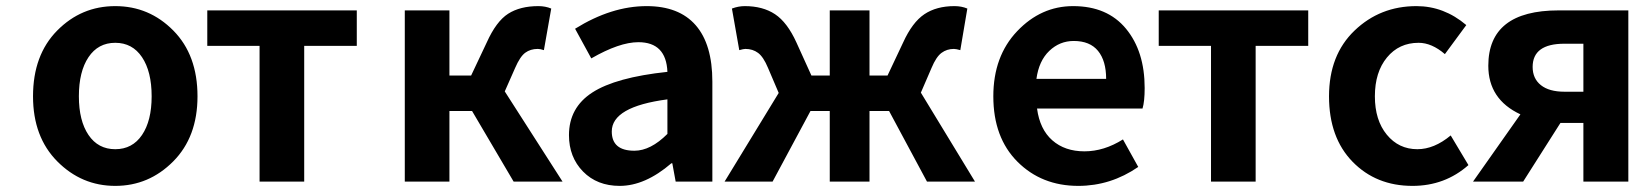

<svg xmlns="http://www.w3.org/2000/svg" viewBox="-20 -594 5402 628"><path d="M88 -279Q88 -414 167 -494Q246 -574 357 -574Q468 -574 547 -494Q626 -414 626 -279Q626 -146 546.5 -66Q467 14 357 14Q247 14 167.5 -66Q88 -146 88 -279ZM476 -279Q476 -360 444.5 -407Q413 -454 357 -454Q301 -454 269.5 -407Q238 -360 238 -279Q238 -199 269.5 -152.5Q301 -106 357 -106Q413 -106 444.5 -152.5Q476 -199 476 -279Z M829 0V-444H658V-560H1147V-444H975V0Z M1631 -295 1820 0H1660L1524 -231H1450V0H1304V-560H1450V-347H1521L1572 -455Q1603 -524 1642 -549Q1681 -574 1741 -574Q1764 -574 1783 -566L1759 -430Q1747 -434 1739 -434Q1715 -434 1698 -421.5Q1681 -409 1665 -372Z M2007 14Q1933 14 1887 -33Q1841 -80 1841 -152Q1841 -242 1917.5 -291.5Q1994 -341 2163 -359Q2159 -456 2068 -456Q2006 -456 1914 -403L1861 -500Q1980 -574 2095 -574Q2201 -574 2255.5 -511.5Q2310 -449 2310 -327V0H2190L2179 -60H2176Q2090 14 2007 14ZM2055 -101Q2108 -101 2163 -156V-269Q1981 -245 1981 -164Q1981 -101 2055 -101Z M2992 -291 3169 0H3012L2888 -231H2824V0H2694V-231H2631L2507 0H2350L2527 -290L2492 -372Q2477 -408 2459.5 -421Q2442 -434 2418 -434Q2412 -434 2398 -430L2374 -566Q2395 -574 2416 -574Q2475 -574 2515 -547.5Q2555 -521 2585 -455L2634 -347H2694V-560H2824V-347H2883L2934 -455Q2964 -521 3003.5 -547.5Q3043 -574 3102 -574Q3125 -574 3144 -566L3121 -430Q3107 -434 3100 -434Q3077 -434 3059.5 -421Q3042 -408 3027 -372Z M3507 14Q3387 14 3308 -65Q3229 -144 3229 -279Q3229 -410 3307 -492Q3385 -574 3490 -574Q3602 -574 3663 -500Q3724 -426 3724 -306Q3724 -262 3717 -239H3372Q3381 -171 3422 -135Q3463 -99 3527 -99Q3591 -99 3653 -138L3703 -48Q3613 14 3507 14ZM3370 -336H3598Q3598 -395 3571.5 -427.5Q3545 -460 3492 -460Q3446 -460 3412 -427.5Q3378 -395 3370 -336Z M3941 0V-444H3770V-560H4259V-444H4087V0Z M4600 14Q4481 14 4404 -65Q4327 -144 4327 -279Q4327 -414 4410.5 -494Q4494 -574 4613 -574Q4703 -574 4776 -512L4706 -417Q4663 -454 4620 -454Q4556 -454 4516.5 -406Q4477 -358 4477 -279Q4477 -201 4516 -153.5Q4555 -106 4616 -106Q4671 -106 4725 -151L4783 -54Q4706 14 4600 14Z M5159 -294V-451H5097Q4993 -451 4993 -375Q4993 -337 5020 -315.5Q5047 -294 5097 -294ZM5078 -560H5306V0H5159V-192H5086H5084L4962 0H4798L4953 -220Q4848 -269 4848 -379Q4848 -560 5078 -560Z"/></svg>

Font: NotoSansHansBold
Style: Bold
Weight: 700
Designer: Ryoko NISHIZUKA  (kana & ideographs); Paul D. Hunt (Latin, Greek & Cyrillic); Wenlong ZHANG  (bopomofo); Sandoll Communi
Foundry: Adobe Systems Incorporated
Version: Version 1.00;December 8, 2021;FontCreator 13.0.0.2675 64-bit